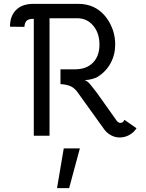

<svg xmlns="http://www.w3.org/2000/svg" viewBox="-20 -706 758 1000"><path d="M120 -599Q109 -590 107 -566L32 -567Q32 -627 69 -659Q99 -686 157 -686H385Q433 -686 468 -669Q518 -645 549 -591Q580 -537 580 -474Q580 -421 556 -377Q532 -333 489 -306Q477 -299 458 -294Q439 -289 421 -289Q437 -283 452 -264L485 -222L588 -77Q596 -66 607 -66Q622 -66 628 -82L691 -38Q677 -16 653.5 -3Q630 10 604 10Q580 10 559 -1Q538 -12 523 -32L408 -192Q402 -200 385.5 -223.5Q369 -247 348.5 -256.5Q328 -266 295 -268V-345H371Q430 -345 464 -379.5Q498 -414 498 -474Q498 -534 465.5 -572.5Q433 -611 382 -611H238V1H156V-608Q130 -608 120 -599ZM312 67H396L340 274H277Z"/></svg>

Font: Bellota
Style: Bold
Weight: 700
Designer: Kemie Guaida
Foundry: Kemie Guaida
Version: Version 4.001